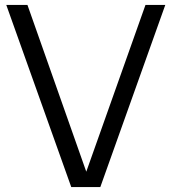

<svg xmlns="http://www.w3.org/2000/svg" viewBox="-20 -760 697 780"><path d="M269.5 0 5.5 -740H91.5L330.5 -62.5L571 -740H651.5L387.5 0Z"/></svg>

Font: Encode Sans
Style: Regular
Weight: 400
Designer: Multiple Designers
Foundry: Impallari Type
Version: Version 3.002; ttfautohint (v1.8.3) -l 8 -r 50 -G 200 -x 14 